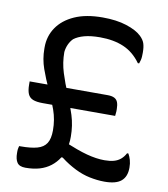

<svg xmlns="http://www.w3.org/2000/svg" viewBox="-82 -789 765 873"><g transform="rotate(10 300.0 -352.0)"><path d="M45 -375H405Q425 -375 436.5 -369Q448 -363 452.5 -350.5Q457 -338 457 -320Q457 -315 457 -309.5Q457 -304 456 -298.5Q455 -293 455 -288H120Q92 -288 75.5 -294.5Q59 -301 52 -317Q45 -333 45 -361Q45 -363 45 -365.5Q45 -368 45 -370.5Q45 -373 45 -375ZM326 -628Q283 -628 253.5 -620Q224 -612 206 -598Q194 -586 186.5 -569.5Q179 -553 177 -534Q177 -485 191.5 -439Q206 -393 225 -348.5Q244 -304 258.5 -257.5Q273 -211 273 -160Q273 -151 272.5 -142Q272 -133 270.5 -124.5Q269 -116 267 -107L260 -142L277 -105L253 -131Q285 -118 311 -108.5Q337 -99 359.5 -93Q382 -87 402.5 -84Q423 -81 442 -81Q467 -81 485 -86Q503 -91 516 -102Q529 -113 538 -130H544Q551 -118 555.5 -102.5Q560 -87 560 -67Q560 -26 536 -5.5Q512 15 459 15Q442 15 424.5 13Q407 11 390 7.5Q373 4 356 -2Q339 -8 322 -16.5Q305 -25 288 -35.5Q271 -46 253 -60H247Q232 -36 210 -19Q188 -2 159.5 6.5Q131 15 94 15Q66 15 55.5 -0.5Q45 -16 45 -44Q45 -49 45 -53Q45 -57 45.5 -61Q46 -65 47 -69Q48 -73 49 -77H56Q103 -77 132 -85Q161 -93 174.5 -114Q188 -135 188 -174Q188 -223 172.5 -267Q157 -311 136.5 -354.5Q116 -398 100.5 -442Q85 -486 85 -533V-540Q85 -591 112.5 -631.5Q140 -672 192.5 -695.5Q245 -719 322 -719Q386 -719 432.5 -704Q479 -689 502 -667Q518 -652 523.5 -635.5Q529 -619 529 -593Q529 -584 528.5 -575Q528 -566 526 -558.5Q524 -551 521 -542H515Q482 -588 435.5 -608Q389 -628 326 -628Z"/></g></svg>

Font: Recursive Casual
Style: Regular
Weight: 400
Version: Version 1.047